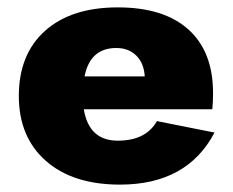

<svg xmlns="http://www.w3.org/2000/svg" viewBox="-20 -490 631 520"><path d="M305 10Q177 10 104 -54.5Q31 -119 31 -230Q31 -343 102 -406.5Q173 -470 299 -470Q424 -470 490.5 -410Q557 -350 557 -238Q557 -226 556.5 -214.5Q556 -203 555 -194H207Q221 -109 299 -109Q375 -109 405 -162L561 -131Q487 10 305 10ZM295 -360Q224 -360 209 -283H372Q370 -319 349 -339.5Q328 -360 295 -360Z"/></svg>

Font: Jost* Heavy
Style: Regular
Weight: 800
Version: Version 3.7